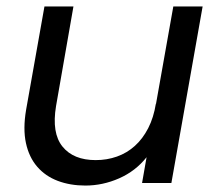

<svg xmlns="http://www.w3.org/2000/svg" viewBox="-20 -568 680 596"><path d="M512 0H421L435 -80Q401 -37 350 -14.5Q299 8 245 8Q198 8 159.5 -6.5Q121 -21 95.5 -50.5Q70 -80 60.5 -124Q51 -168 61 -227L118 -548H208L154 -239Q140 -155 174 -113Q208 -71 277 -71Q312 -71 343 -82Q374 -93 398.5 -115Q423 -137 440 -170Q457 -203 464 -247V-244L518 -548H609Z"/></svg>

Font: SVN-Poppins
Style: Italic
Weight: 400
Italic angle: -10°
Designer: Ninad Kale (Devanagari), Jonny Pinhorn (Latin)
Foundry: Indian Type Foundry
Version: Version 3.002 2017; ttfautohint (v1.8.3)